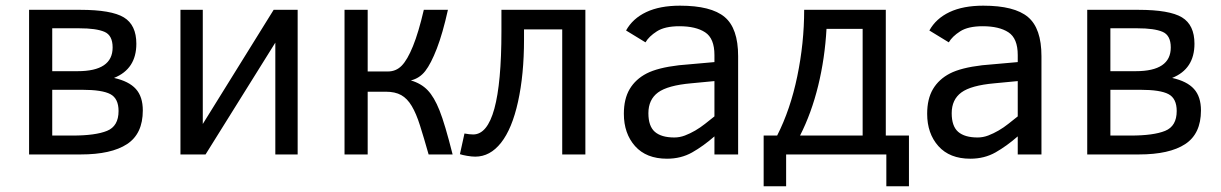

<svg xmlns="http://www.w3.org/2000/svg" viewBox="-20 -547 4324 680"><path d="M485.8 -155.8Q485.8 -73.2 429.9 -36.6Q374 0 266.1 0H83V-512.2H264.2Q374.5 -512.2 418.7 -485.4Q462.9 -458.5 462.9 -392.1Q462.9 -302.7 383.8 -271Q436.5 -259.3 461.2 -231.9Q485.8 -204.6 485.8 -155.8ZM378.9 -378.9Q378.9 -421.9 349.9 -434.3Q320.8 -446.8 261.2 -446.8H165V-294.9H254.9Q378.9 -294.9 378.9 -378.9ZM399.9 -153.8Q399.9 -198.2 370.8 -213.6Q341.8 -229 271 -229H165V-66.9H236.8Q317.9 -66.9 358.9 -83.5Q399.9 -100.1 399.9 -153.8Z M708 0H619.1V-512.2H698.2V-107.9L949.2 -512.2H1034.2V0H955.1V-396Z M1282.2 -512.2V-293.9H1354Q1382.8 -293.9 1402.8 -314.5Q1422.9 -335 1442.6 -383.5Q1462.4 -432.1 1481 -512.2H1566.4Q1547.9 -428.7 1527.1 -375Q1506.3 -321.3 1486.1 -295.4Q1465.8 -269.5 1435.1 -262.2Q1471.7 -251.5 1494.6 -227.5Q1517.6 -203.6 1536.6 -156Q1555.7 -108.4 1583 0H1498Q1481 -60.1 1467.5 -102.5Q1454.1 -145 1438.2 -171.6Q1422.4 -198.2 1400.9 -210.2Q1379.4 -222.2 1346.2 -222.2H1282.2V0H1200.2V-512.2Z M1835.9 -442.9V-407.2Q1835.9 -282.7 1814.7 -186.8Q1793.5 -90.8 1754.6 -41.5Q1715.8 7.8 1663.1 7.8Q1650.9 7.8 1634 4.9Q1617.2 2 1608.9 -1L1625 -74.2Q1643.1 -70.8 1655.8 -70.8Q1755.9 -70.8 1755.9 -436V-512.2H2053.2V0H1971.2V-442.9Z M2510.3 0V-64Q2471.2 -29.8 2431.6 -7.3Q2392.1 15.1 2342.3 15.1Q2269 15.1 2229.2 -29.5Q2189.5 -74.2 2189.5 -144Q2189.5 -196.8 2210.2 -231.7Q2231 -266.6 2270.3 -286.9Q2309.6 -307.1 2384.3 -315.9L2510.3 -327.1V-352.1Q2510.3 -411.1 2477.3 -432.6Q2444.3 -454.1 2386.2 -454.1Q2334.5 -454.1 2306.4 -436Q2278.3 -418 2266.1 -397L2197.3 -439Q2220.7 -481.4 2268.8 -504.2Q2316.9 -526.9 2388.2 -526.9Q2498.5 -526.9 2546.4 -486.8Q2594.2 -446.8 2594.2 -348.1V0ZM2510.3 -259.8 2428.2 -252Q2344.7 -244.6 2310.5 -219.5Q2276.4 -194.3 2276.4 -146Q2276.4 -100.1 2299.3 -80.1Q2322.3 -60.1 2368.2 -60.1Q2387.2 -60.1 2405.8 -67.1Q2424.3 -74.2 2442.4 -84.7Q2460.4 -95.2 2477.3 -108.6Q2494.1 -122.1 2510.3 -134.8Z M2684.6 112.8V-66.9H2732.4Q2779.3 -159.2 2803.7 -276.9Q2828.1 -394.5 2828.1 -512.2H3117.2V-66.9H3199.2V112.8H3119.1V0H2764.2V112.8ZM3035.2 -444.8H2907.2Q2901.4 -340.3 2877.7 -243.4Q2854 -146.5 2813.5 -66.9H3035.2Z M3584.5 0V-64Q3545.4 -29.8 3505.9 -7.3Q3466.3 15.1 3416.5 15.1Q3343.3 15.1 3303.5 -29.5Q3263.7 -74.2 3263.7 -144Q3263.7 -196.8 3284.4 -231.7Q3305.2 -266.6 3344.5 -286.9Q3383.8 -307.1 3458.5 -315.9L3584.5 -327.1V-352.1Q3584.5 -411.1 3551.5 -432.6Q3518.6 -454.1 3460.4 -454.1Q3408.7 -454.1 3380.6 -436Q3352.5 -418 3340.3 -397L3271.5 -439Q3294.9 -481.4 3343 -504.2Q3391.1 -526.9 3462.4 -526.9Q3572.8 -526.9 3620.6 -486.8Q3668.5 -446.8 3668.5 -348.1V0ZM3584.5 -259.8 3502.4 -252Q3418.9 -244.6 3384.8 -219.5Q3350.6 -194.3 3350.6 -146Q3350.6 -100.1 3373.5 -80.1Q3396.5 -60.1 3442.4 -60.1Q3461.4 -60.1 3480 -67.1Q3498.5 -74.2 3516.6 -84.7Q3534.7 -95.2 3551.5 -108.6Q3568.4 -122.1 3584.5 -134.8Z M4233.4 -155.8Q4233.4 -73.2 4177.5 -36.6Q4121.6 0 4013.7 0H3830.6V-512.2H4011.7Q4122.1 -512.2 4166.3 -485.4Q4210.4 -458.5 4210.4 -392.1Q4210.4 -302.7 4131.3 -271Q4184.1 -259.3 4208.7 -231.9Q4233.4 -204.6 4233.4 -155.8ZM4126.5 -378.9Q4126.5 -421.9 4097.4 -434.3Q4068.4 -446.8 4008.8 -446.8H3912.6V-294.9H4002.4Q4126.5 -294.9 4126.5 -378.9ZM4147.5 -153.8Q4147.5 -198.2 4118.4 -213.6Q4089.4 -229 4018.6 -229H3912.6V-66.9H3984.4Q4065.4 -66.9 4106.4 -83.5Q4147.5 -100.1 4147.5 -153.8Z"/></svg>

Font: Lorenzo Sans
Style: Regular
Weight: 400
Foundry: Intel Corporation
Version: Version 1.00; ttfautohint (v1.5)